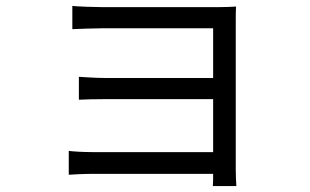

<svg xmlns="http://www.w3.org/2000/svg" viewBox="-20 -569 1040 645"><path d="M774 56C773 42 772 18 772 2V-496C772 -515 772 -536 773 -547C760 -546 734 -545 712 -545H325C299 -545 242 -547 223 -549V-471C241 -472 299 -474 325 -474H696V-307H334C300 -307 264 -310 245 -311V-234C265 -235 300 -236 335 -236H696V-58H293C259 -58 227 -60 211 -62V18C227 17 262 15 293 15H696C696 31 696 47 695 56Z"/></svg>

Font: Noto Sans CJK TC Regular
Style: Regular
Weight: 400
Designer: Ryoko NISHIZUKA (kana & ideographs); Paul D. Hunt (Latin, Greek & Cyrillic); Wenlong ZHANG (bopomofo); Sandoll Communica
Foundry: Adobe Systems Incorporated
Version: Version 1.001;PS 1.001;hotconv 1.0.78;makeotf.lib2.5.61930